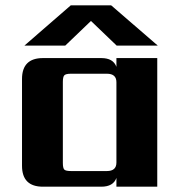

<svg xmlns="http://www.w3.org/2000/svg" viewBox="-20 -704 688 724"><path d="M323 -625 226 -532H72L247 -684H399L575 -532H420ZM248 -59H383Q419 -59 419 -91V-394Q419 -426 383 -426H248Q228 -426 222.5 -420Q217 -414 217 -395V-90Q217 -70 222.5 -64.5Q228 -59 248 -59ZM419 -485H573V0H419V-33Q407 0 362 0H142Q63 0 63 -79V-406Q63 -485 142 -485H362Q407 -485 419 -452Z"/></svg>

Font: Sarpanch
Style: Bold
Weight: 700
Designer: Manushi Parikh (Devanagari and Latin), Jyotish Sonowal (Devanagari)
Foundry: Indian Type Foundry
Version: Version 2.004;PS 1.0;hotconv 1.0.78;makeotf.lib2.5.61930; tt